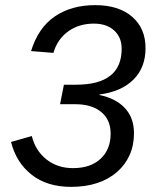

<svg xmlns="http://www.w3.org/2000/svg" viewBox="-20 -718 596 748"><path d="M276 -388Q454 -388 454 -528Q454 -573 424.5 -599.5Q395 -626 346 -626Q288 -626 246 -596Q204 -566 188 -512L101 -519Q129 -610 193.5 -654Q258 -698 351 -698Q442 -698 494.5 -653Q547 -608 547 -530Q547 -455 500 -408Q453 -361 368 -350L367 -348Q431 -335 466.5 -297Q502 -259 502 -199Q502 -152 485 -114Q468 -76 436 -48Q404 -20 359 -5Q314 10 257 10Q163 10 103 -37.5Q43 -85 23 -165L104 -188Q118 -131 161 -97Q204 -63 264 -63Q333 -63 372 -99.5Q411 -136 411 -197Q411 -252 374 -282Q337 -312 274 -312H214L229 -388Z"/></svg>

Font: Libra Sans Modern
Style: Italic
Weight: 400
Italic angle: -12°
Foundry: Stefan Peev, Context Ltd
Version: Version 1.000